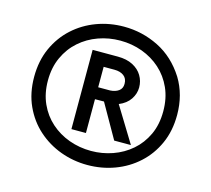

<svg xmlns="http://www.w3.org/2000/svg" viewBox="-104 -833 1067 971"><g transform="rotate(15 430.0 -348.0)"><path d="M430.5 13.5Q357 13.5 289.8 -11.2Q222.5 -36 170 -82.8Q117.5 -129.5 86.8 -196.5Q56 -263.5 56 -348Q56 -432 86.2 -499Q116.5 -566 168.5 -613.2Q220.5 -660.5 288 -685.5Q355.5 -710.5 430.5 -710.5Q526.5 -710.5 612.2 -667.8Q698 -625 754.5 -536Q804.5 -453.5 804.5 -348Q804.5 -264.5 774.5 -197.8Q744.5 -131 692.5 -83.8Q640.5 -36.5 573 -11.5Q505.5 13.5 430.5 13.5ZM430.5 -60Q488.5 -60 542.8 -79Q597 -98 639.5 -134.8Q682 -171.5 707 -225Q732 -278.5 732 -348Q732 -415.5 708 -469Q684 -522.5 642.2 -560Q600.5 -597.5 546 -617.5Q491.5 -637.5 430.5 -637.5Q371 -637.5 316.5 -618Q262 -598.5 219.8 -561.2Q177.5 -524 152.8 -470.2Q128 -416.5 128 -348Q128 -281 152.2 -227.5Q176.5 -174 218.5 -136.8Q260.5 -99.5 315 -79.8Q369.5 -60 430.5 -60ZM618 -141H530.5L429.5 -318.5L382.5 -318V-141H306.5V-556H438.5Q485 -556 517.2 -539.2Q549.5 -522.5 566.2 -494.5Q583 -466.5 583 -433Q583 -400 563.5 -370.8Q544 -341.5 505 -325.5ZM445 -380.5Q472 -382 489.5 -394.5Q507 -407 507 -431.5Q507 -459.5 488.2 -473.5Q469.5 -487.5 439 -487.5H382.5V-380.5Z"/></g></svg>

Font: Acari Sans Neue
Style: Bold
Weight: 700
Designer: Alfredo Marco Pradil (font), Cristiano Sobral (main changes)
Foundry: Hanken Design Co. (font), Cristiano Sobral (main changes)
Version: Version 2.459;March 19, 2022;FontCreator 14.0.0.2808 64-bit;